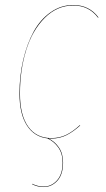

<svg xmlns="http://www.w3.org/2000/svg" viewBox="-20 -547 426 770"><path d="M273.9 -526.9Q337.9 -526.9 375 -477.1L373 -476.1Q336.4 -524.9 273.9 -524.9Q209 -524.9 159.4 -475.3Q109.9 -425.8 85 -346.2Q60.1 -266.6 60.1 -171.9Q60.1 -85.4 93 -39.3Q126 6.8 186 6.8Q218.8 6.8 245.6 -6.3Q272.5 -19.5 299.8 -44.9L301.8 -43.9Q273.9 -18.6 246.8 -4.9Q219.7 8.8 186 8.8Q178.2 8.8 174.3 8.3Q199.7 20 216.3 44.4Q232.9 68.8 232.9 105Q232.9 152.8 210 178Q187 203.1 154.8 203.1Q130.4 203.1 108.9 191.9V189.9Q132.3 201.2 154.8 201.2Q186 201.2 208.5 176.5Q231 151.9 231 105Q231 68.4 213.6 44.2Q196.3 20 170.9 8.8L172.4 8.3Q118.2 2.9 88.1 -43.5Q58.1 -89.8 58.1 -171.9Q58.1 -242.7 73 -306.6Q87.9 -370.6 114.7 -419.7Q141.6 -468.8 182.9 -497.8Q224.1 -526.9 273.9 -526.9Z"/></svg>

Font: Fira Sans Compressed Two
Style: Italic
Weight: 100
Width: 3
Italic angle: -8°
Designer: Carrois Corporate & Edenspiekermann AG
Foundry: Carrois Corporate GbR & Edenspiekermann AG
Version: Version 4.203;PS 004.203;hotconv 1.0.88;makeotf.lib2.5.64775